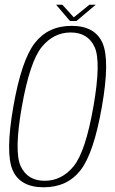

<svg xmlns="http://www.w3.org/2000/svg" viewBox="-20 -789 486 813"><path d="M165 4Q65.5 4 33.8 -68Q2 -140 36.5 -337.5Q71 -534.5 127.5 -607Q184 -679.5 283.2 -679.5Q382.5 -679.5 414.2 -606.5Q446 -533.5 411.5 -337.5Q377 -140 320.8 -68Q264.5 4 165 4ZM169 -23.5Q241.5 -23.5 291.8 -85Q342 -146.5 375.5 -337.5Q409 -528.5 380.5 -590Q352 -651.5 279.5 -651.5Q207 -651.5 156.8 -590Q106.5 -528.5 72.5 -337.5Q39 -146.5 67.8 -85Q96.5 -23.5 169 -23.5ZM276.5 -700 217.5 -769H244L292.5 -715.5L358.5 -769H385.5L303.5 -700Z"/></svg>

Font: Anybody ExtraLight
Style: Italic
Weight: 200
Italic angle: -10°
Designer: Tyler Finck
Foundry: Etcetera Type Company
Version: Version 1.010; ttfautohint (v1.8.3) -l 8 -r 50 -G 200 -x 14 